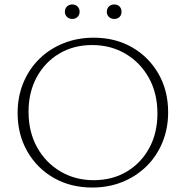

<svg xmlns="http://www.w3.org/2000/svg" viewBox="-20 -834 833 861"><path d="M394 7Q297 7 221.5 -36Q146 -79 102.5 -155Q59 -231 59 -327Q59 -401 85 -463.5Q111 -526 157.5 -571Q204 -616 266 -640.5Q328 -665 400 -665Q497 -665 572 -622Q647 -579 690.5 -503.5Q734 -428 734 -331Q734 -257 708 -194.5Q682 -132 635.5 -87Q589 -42 527.5 -17.5Q466 7 394 7ZM400 -26Q484 -26 548.5 -64.5Q613 -103 649.5 -170.5Q686 -238 686 -325Q686 -415 648 -484Q610 -553 543.5 -592.5Q477 -632 393 -632Q310 -632 245.5 -593.5Q181 -555 144.5 -487.5Q108 -420 108 -333Q108 -243 146 -174Q184 -105 250.5 -65.5Q317 -26 400 -26ZM304 -749Q290 -749 280.5 -758Q271 -767 271 -781Q271 -796 280.5 -805Q290 -814 304 -814Q318 -814 327.5 -805Q337 -796 337 -781Q337 -767 327.5 -758Q318 -749 304 -749ZM492 -749Q478 -749 468.5 -758Q459 -767 459 -781Q459 -796 468.5 -805Q478 -814 492 -814Q507 -814 516 -805Q525 -796 525 -781Q525 -767 516 -758Q507 -749 492 -749Z"/></svg>

Font: Ysabeau SC ExtraLight
Style: Regular
Weight: 250
Designer: Christian Thalmann (Catharsis Fonts)
Version: Version 2.001;gftools[0.9.30]; featfreeze: smcp